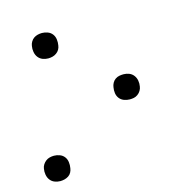

<svg xmlns="http://www.w3.org/2000/svg" viewBox="-85 -608 671 696"><g transform="rotate(-15 250.0 -260.0)"><path d="M131 -433Q120 -433 110 -437Q100 -441 93.5 -449.5Q87 -458 85 -469.5Q83 -481 85 -492Q86 -500 90.5 -507.5Q95 -515 101.5 -519.5Q108 -524 116 -526Q124 -528 132 -528Q143 -528 153.5 -524Q164 -520 170.5 -511.5Q177 -503 178.5 -491.5Q180 -480 178 -469Q177 -461 173 -454Q169 -447 162 -442Q155 -437 147 -435Q139 -433 131 -433ZM378 -213Q367 -213 356.5 -217Q346 -221 339.5 -229.5Q333 -238 331.5 -249Q330 -260 332 -271Q333 -279 337 -286.5Q341 -294 348 -299Q355 -304 363 -305.5Q371 -307 379 -307Q390 -307 400 -303Q410 -299 416.5 -290.5Q423 -282 425 -271Q427 -260 425 -249Q424 -241 419.5 -233.5Q415 -226 408 -221Q401 -216 393.5 -214.5Q386 -213 378 -213ZM58 8Q47 8 37 4Q27 0 20.5 -8.5Q14 -17 12 -28.5Q10 -40 12 -51Q13 -59 17.5 -66Q22 -73 28.5 -78Q35 -83 43 -85Q51 -87 59 -87Q70 -87 80.5 -83Q91 -79 97.5 -70.5Q104 -62 105.5 -50.5Q107 -39 105 -28Q104 -20 100 -12.5Q96 -5 89 -0.5Q82 4 74 6Q66 8 58 8Z"/></g></svg>

Font: Iosevka Term Curly Extralight
Style: Italic
Weight: 200
Italic angle: -9°
Designer: Belleve Invis
Foundry: Belleve Invis
Version: Version 32.3.0